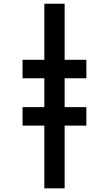

<svg xmlns="http://www.w3.org/2000/svg" viewBox="-20 -820 590 1040"><path d="M220.2 200.2V-139.6H102.1V-239.7H220.2V-396H102.1V-496.1H220.2V-799.8H330.1V-496.1H447.8V-396H330.1V-239.7H447.8V-139.6H330.1V200.2Z"/></svg>

Font: Code New Roman
Style: Bold
Weight: 700
Monospace: yes
Designer: Sam Radian
Foundry: Code New Roman
Version: Version 1.508 October 19, 2014